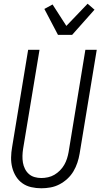

<svg xmlns="http://www.w3.org/2000/svg" viewBox="-20 -1002 540 1030"><path d="M202 8Q174 8 147.5 2Q121 -4 100 -19Q79 -34 65.5 -56Q52 -78 45.5 -103.5Q39 -129 39.5 -157Q40 -185 45 -213L131 -735H192L104 -204Q101 -185 100.5 -166Q100 -147 103 -129.5Q106 -112 114 -96Q122 -80 135 -68.5Q148 -57 165.5 -52Q183 -47 202 -47Q219 -47 237.5 -51Q256 -55 272 -64.5Q288 -74 301.5 -87.5Q315 -101 324.5 -117.5Q334 -134 339.5 -151.5Q345 -169 348 -186L438 -735H499L407 -177Q403 -153 395 -129Q387 -105 374 -83Q361 -61 341.5 -43Q322 -25 299 -13Q276 -1 251 3.5Q226 8 202 8ZM291 -815 218 -954 262 -978 336 -863 450 -982 487 -950 367 -815Z"/></svg>

Font: Iosevka Light
Style: Italic
Weight: 300
Italic angle: -9°
Monospace: yes
Designer: Belleve Invis
Foundry: Belleve Invis
Version: Version 32.5.0; ttfautohint (v1.8.4)